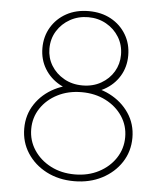

<svg xmlns="http://www.w3.org/2000/svg" viewBox="-53 -774 701 827"><g transform="rotate(5 298.0 -360.5)"><path d="M297.9 7.8Q231 7.8 178.2 -19.5Q125.5 -46.9 95 -94Q64.5 -141.1 64.5 -200.2Q64.5 -259.3 95.5 -305.9Q126.5 -352.5 179.2 -379.4Q231.9 -406.2 297.9 -406.2Q363.8 -406.2 416.7 -379.4Q469.7 -352.5 501 -305.9Q532.2 -259.3 532.2 -200.2Q532.2 -141.1 501.5 -94Q470.7 -46.9 417.7 -19.5Q364.7 7.8 297.9 7.8ZM297.9 -21.5Q356 -21.5 401.9 -45.4Q447.8 -69.3 474.4 -109.9Q501 -150.4 501 -200.2Q501 -250 474.4 -290Q447.8 -330.1 401.9 -353.5Q356 -377 297.9 -377Q239.7 -377 193.8 -353.5Q147.9 -330.1 121.3 -290Q94.7 -250 94.7 -200.2Q94.7 -150.4 121.3 -109.9Q147.9 -69.3 193.8 -45.4Q239.7 -21.5 297.9 -21.5ZM297.9 -377Q244.1 -377 202.1 -400.1Q160.2 -423.3 136.2 -462.9Q112.3 -502.4 112.3 -551.8Q112.3 -602.1 136 -641.8Q159.7 -681.6 201.4 -704.6Q243.2 -727.5 297.9 -727.5Q352.5 -727.5 394.3 -704.6Q436 -681.6 459.7 -641.8Q483.4 -602.1 483.4 -551.8Q483.4 -502 459.5 -462.4Q435.5 -422.9 393.6 -399.9Q351.6 -377 297.9 -377ZM297.9 -406.2Q343.3 -406.2 378.2 -426.3Q413.1 -446.3 432.6 -479.2Q452.1 -512.2 452.1 -551.8Q452.1 -594.2 431.4 -628.2Q410.6 -662.1 375.7 -681.6Q340.8 -701.2 297.9 -701.2Q254.9 -701.2 219.7 -681.6Q184.6 -662.1 163.6 -628.4Q142.6 -594.7 142.6 -551.8Q142.6 -512.2 162.6 -479.2Q182.6 -446.3 217.8 -426.3Q252.9 -406.2 297.9 -406.2Z"/></g></svg>

Font: Reddit Sans ExtraLight
Style: Regular
Weight: 250
Designer: Stephen Hutchings
Foundry: Reddit
Version: Version 1.014